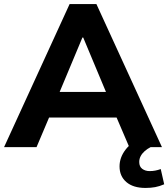

<svg xmlns="http://www.w3.org/2000/svg" viewBox="-22 -725 829 946"><path d="M-2 0 321 -705H453L776 0H615L531 -196L595 -146H177L241 -196L158 0ZM384 -540 256 -234 230 -272H543L516 -234L388 -540ZM695 201Q634 201 600.5 172Q567 143 567 95Q567 51 596.5 12.5Q626 -26 674 -46L720 0Q704 8 691 19.5Q678 31 671 44.5Q664 58 664 73Q664 96 679 107Q694 118 715 118Q730 118 743 115.5Q756 113 770 108L787 183Q764 193 742.5 197Q721 201 695 201Z"/></svg>

Font: Nunito Sans 10pt ExtraBold
Style: Regular
Weight: 800
Designer: Vernon Adams
Foundry: Vernon Adams
Version: Version 3.101;gftools[0.9.27]